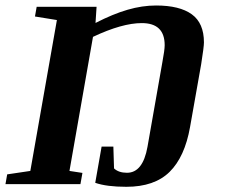

<svg xmlns="http://www.w3.org/2000/svg" viewBox="-28 -680 832 709"><path d="M438.5 9.8Q365.7 9.8 323.7 -4.9L347.2 -138.7H390.6L393.1 -58.1Q410.2 -42 440.9 -42Q499.5 -42 516.6 -137.7L571.3 -448.7Q580.1 -495.6 580.1 -513.2Q580.1 -594.7 495.6 -594.7Q422.9 -594.7 315.4 -543.9L228.5 -48.8L276.4 -41.5L269 0H-7.8L-1.5 -36.1L84 -48.8L182.1 -606L101.1 -619.1L107.4 -654.8H328.6L324.7 -595.2Q389.2 -628.4 443.1 -644Q497.1 -659.7 548.3 -659.7Q635.3 -659.7 680.2 -627.2Q725.1 -594.7 725.1 -523.4Q725.1 -507.3 714.8 -442.4L673.8 -210.9Q654.3 -100.6 598.4 -45.4Q542.5 9.8 438.5 9.8Z"/></svg>

Font: Liberation Serif
Style: Bold Italic
Weight: 700
Italic angle: -16.333°
Designer: Steve Matteson
Foundry: Ascender Corporation
Version: Version 2.1.5